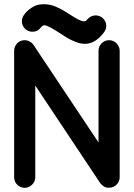

<svg xmlns="http://www.w3.org/2000/svg" viewBox="-20 -902 643 922"><path d="M149.4 -50.8Q149.4 -40.5 145.3 -31.2Q141.1 -22 134 -15.1Q127 -8.3 117.9 -4.2Q108.9 0 98.1 0Q87.9 0 78.6 -4.2Q69.3 -8.3 62.5 -15.1Q55.7 -22 51.8 -31.2Q47.9 -40.5 47.9 -50.8V-658.2Q47.9 -668.5 51.8 -677.7Q55.7 -687 62.5 -694.1Q69.3 -701.2 78.6 -705.1Q87.9 -709 98.1 -709Q110.8 -709 122.3 -702.9Q133.8 -696.8 141.1 -686L453.1 -217.8V-658.2Q453.1 -668.9 457 -678Q460.9 -687 468 -694.1Q475.1 -701.2 484.1 -705.1Q493.2 -709 503.9 -709Q514.2 -709 523.4 -705.1Q532.7 -701.2 539.6 -694.1Q546.4 -687 550.5 -678Q554.7 -668.9 554.7 -658.2V-50.8Q554.7 -42 551.3 -33.2Q547.9 -24.4 541.5 -17.1Q535.2 -9.8 525.1 -5.1Q515.1 -0.5 502.9 -0.5Q489.3 0 478.8 -6.6Q468.3 -13.2 461.4 -22.5L149.4 -491.2V-271ZM175.3 -769Q161.1 -749.5 135.7 -749.5Q125 -749.5 115.5 -753.7Q106 -757.8 99.4 -764.6Q92.8 -771.5 88.9 -780.8Q85 -790 85 -799.8Q85 -813.5 92.3 -825.9Q99.6 -838.4 110.4 -848.4Q121.1 -858.4 133.3 -866Q145.5 -873.5 155.3 -877Q163.1 -879.4 171.6 -880.6Q180.2 -881.8 189 -881.8Q204.1 -881.8 217.3 -879.4Q230.5 -877 245.1 -871.1Q259.8 -865.2 277.1 -855.7Q294.4 -846.2 316.9 -831.5L317.4 -831.1Q343.3 -814.5 358.2 -807.1Q373 -799.8 382.3 -799.8Q392.1 -799.8 398.4 -807.6Q406.2 -817.4 416.7 -822.8Q427.2 -828.1 439.5 -828.1Q448.7 -828.1 457.8 -824.7Q466.8 -821.3 474.1 -814.5Q481.4 -807.6 485.8 -798.3Q490.2 -789.1 490.2 -777.8Q490.2 -761.2 480 -747.6Q438.5 -691.4 387.7 -691.4Q372.1 -691.4 356.4 -696.3Q340.8 -701.2 325.2 -708.5Q309.6 -715.8 293.9 -725.8Q278.3 -735.8 262.7 -745.6L262.2 -746.1Q253.9 -751.5 243.9 -757.6Q233.9 -763.7 224.4 -768.8Q214.8 -773.9 206.5 -777.3Q198.2 -780.8 193.8 -780.8Q184.6 -780.8 175.3 -769Z"/></svg>

Font: TGL 0-17
Style: Regular
Weight: 400
Designer: Peter Wiegel
Foundry: Peter Wiegel
Version: Version 1.003 2010